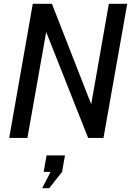

<svg xmlns="http://www.w3.org/2000/svg" viewBox="-20 -720 693 1002"><path d="M151 -700H251L456 -176L548 -700H644L520 0H440L221 -553L123 0H28ZM200 262 244 177H208L223 91H319L304 177L237 262Z"/></svg>

Font: Cabin
Style: Italic
Weight: 400
Italic angle: -7°
Designer: Pablo Impallari
Foundry: Pablo Impallari. http://www.impallari.com Igino Marini. http://www.ikern.com
Version: Version 2.200